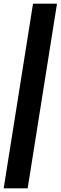

<svg xmlns="http://www.w3.org/2000/svg" viewBox="-76 -811 329 1041"><path d="M233 -791 74 210H-56L103 -791Z"/></svg>

Font: Georama Condensed ExtraBold
Style: Italic
Weight: 800
Width: 3
Italic angle: -9°
Designer: Jean-Baptiste Levee
Foundry: Production Type
Version: Version 1.000